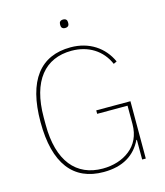

<svg xmlns="http://www.w3.org/2000/svg" viewBox="-127 -967 921 1074"><g transform="rotate(-15 333.0 -429.5)"><path d="M565 -114H562C523 -34 452 12 340 12C165 12 70 -108 70 -349C70 -590 165 -710 340 -710C448 -710 530 -654 569 -567L550 -558C514 -642 437 -690 340 -690C187 -690 94 -582 94 -370V-328C94 -116 187 -8 340 -8C400 -8 456 -25 497 -58C538 -90 564 -139 564 -206V-312H388V-332H586V0H565ZM340 -822C323 -822 317 -832 317 -843V-850C317 -861 323 -871 340 -871C357 -871 363 -861 363 -850V-843C363 -832 357 -822 340 -822Z"/></g></svg>

Font: Plexus Sans Thin
Style: Regular
Weight: 250
Version: Version 2.001;PS 002.001;hotconv 1.0.70;makeotf.lib2.5.58329